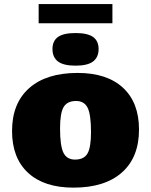

<svg xmlns="http://www.w3.org/2000/svg" viewBox="-20 -888 727 924"><path d="M333.5 15Q192.5 15 115.2 -56.2Q38 -127.5 38 -257.5Q38 -391 120.5 -464Q203 -537 353.5 -537Q494.5 -537 571.8 -465.8Q649 -394.5 649 -264.5Q649 -131 566.8 -58Q484.5 15 333.5 15ZM341 -120Q384 -120 401 -149.2Q418 -178.5 418 -252Q418 -335.5 402 -368.8Q386 -402 346 -402Q303.5 -402 286.2 -372.8Q269 -343.5 269 -270Q269 -186.5 285.2 -153.2Q301.5 -120 341 -120ZM343.5 -572Q285.5 -572 259 -592.2Q232.5 -612.5 232.5 -652Q232.5 -691 259 -710Q285.5 -729 343.5 -729Q401.5 -729 428 -710Q454.5 -691 454.5 -652Q454.5 -612.5 428 -592.2Q401.5 -572 343.5 -572ZM166 -776V-868.5H521V-776Z"/></svg>

Font: Newsreader Caption ExtraBold
Style: Regular
Weight: 800
Designer: Hugues Gentile
Foundry: Production Type
Version: Version 1.001